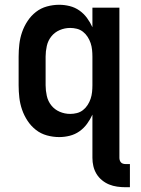

<svg xmlns="http://www.w3.org/2000/svg" viewBox="-20 -562 590 804"><path d="M506 222Q488 222 470.5 219.5Q453 217 437 210.5Q421 204 407 192.5Q393 181 384 166Q375 151 371 134Q367 117 367 99V-82Q358 -62 344.5 -43.5Q331 -25 312.5 -12Q294 1 272 6.5Q250 12 228 12Q202 12 176.5 5Q151 -2 130.5 -18Q110 -34 95.5 -56Q81 -78 72.5 -102.5Q64 -127 61 -153Q58 -179 58 -205V-325Q58 -351 61 -377Q64 -403 72.5 -427.5Q81 -452 95.5 -474Q110 -496 130.5 -512Q151 -528 176.5 -535Q202 -542 228 -542Q250 -542 272 -536.5Q294 -531 312.5 -518Q331 -505 344.5 -486.5Q358 -468 367 -448V-530H480V99Q480 104 481.5 109Q483 114 486.5 118Q490 122 495.5 123.5Q501 125 506 125H524V222ZM274 -85Q288 -85 302 -88.5Q316 -92 327.5 -101Q339 -110 347 -122.5Q355 -135 359.5 -148.5Q364 -162 365.5 -176.5Q367 -191 367 -205V-325Q367 -339 365.5 -353.5Q364 -368 359.5 -381.5Q355 -395 347 -407.5Q339 -420 327.5 -429Q316 -438 302 -441.5Q288 -445 274 -445Q251 -445 230 -436Q209 -427 195 -409.5Q181 -392 176 -369.5Q171 -347 171 -325V-205Q171 -183 176 -160.5Q181 -138 195 -120.5Q209 -103 230 -94Q251 -85 274 -85Z"/></svg>

Font: Lode Term
Style: Bold
Weight: 700
Monospace: yes
Designer: Belleve Invis
Foundry: Belleve Invis
Version: Version 29.2.0